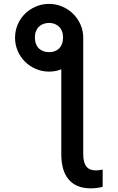

<svg xmlns="http://www.w3.org/2000/svg" viewBox="-20 -785 617 1007"><path d="M58.9 -587Q58.9 -623.9 72.8 -656.2Q86.6 -688.6 110.8 -712.5Q134.9 -736.5 167.6 -750.5Q200.3 -764.6 237.6 -764.6Q274.1 -764.6 306.6 -750.5Q339.1 -736.5 363.5 -712.5Q387.8 -688.6 402.2 -656.2Q416.5 -623.9 416.5 -587V22.4Q416.5 45.8 420.8 62.3Q425.1 78.8 433.6 89.1Q442.1 99.4 454.5 104Q467 108.7 483 108.7Q490.4 108.7 499.8 107.6Q509.2 106.5 518.5 104.4V194.6Q505.7 198.9 488.3 200.8Q470.9 202.8 456 202.8Q380 202.8 340.6 156.8Q301.1 110.8 301.5 22.4V-421.5Q286.6 -415.5 270.6 -412.5Q254.6 -409.4 237.6 -409.4Q200.3 -409.4 167.8 -423.5Q135.3 -437.5 111 -461.6Q86.6 -485.8 72.8 -518.1Q58.9 -550.4 58.9 -587ZM163 -588.4Q163 -568.9 168.7 -554.5Q174.4 -540.1 184.3 -530.5Q194.2 -521 208.1 -516.2Q221.9 -511.4 237.9 -511.4Q253.2 -511.4 266.5 -516.2Q279.8 -521 289.6 -530.5Q299.4 -540.1 305 -554.5Q310.7 -568.9 310.7 -588.4Q310.7 -607.2 305 -621.4Q299.4 -635.7 289.4 -645.2Q279.5 -654.8 266.2 -659.8Q252.8 -664.8 237.9 -664.8Q221.9 -664.8 208.1 -659.8Q194.2 -654.8 184.3 -645.2Q174.4 -635.7 168.7 -621.4Q163 -607.2 163 -588.4Z"/></svg>

Font: Cannonade Med
Style: Regular
Weight: 500
Designer: Rasmus Andersson
Foundry: rsms
Version: Version 3.012;git-f93a4a705